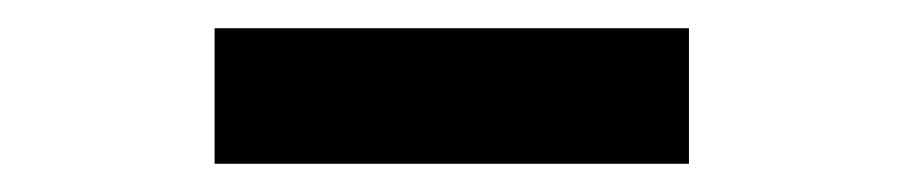

<svg xmlns="http://www.w3.org/2000/svg" viewBox="-20 -740 640 136"><path d="M132 -720H468V-624H132Z"/></svg>

Font: Kufam
Style: Bold
Weight: 700
Designer: Wael Morcos, Artur Schmal
Foundry: Original Type
Version: Version 1.300; ttfautohint (v1.8.3)